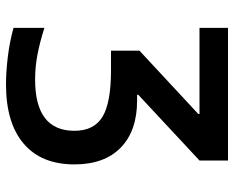

<svg xmlns="http://www.w3.org/2000/svg" viewBox="-90 -680 780 640"><g transform="rotate(90 300.0 -360.0)"><path d="M261 10Q220 10 170 4Q120 -2 73 -15V-118Q120 -103 161.5 -95Q203 -87 245 -87Q416 -87 416 -218Q416 -283 369.5 -311.5Q323 -340 214 -340H149V-435L360 -631V-635H73V-730H515V-635L296 -431V-427H315Q416 -427 472 -372.5Q528 -318 528 -218Q528 -108 459 -49Q390 10 261 10Z"/></g></svg>

Font: M PLUS Code Latin 60 Medium
Style: Regular
Weight: 500
Width: 7
Monospace: yes
Designer: Coji Morishita
Foundry: UNDERFOREST DESIGN
Version: Version 1.005; ttfautohint (v1.8.3)